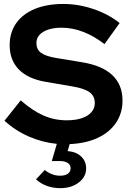

<svg xmlns="http://www.w3.org/2000/svg" viewBox="-20 -730 671 985"><path d="M289.7 235.3Q215 235.3 164.6 190L209.6 142.3Q246.9 171.4 287.6 171.4Q314 171.4 328.2 161.1Q342.3 150.8 342.3 133.1Q342.3 116.1 327.7 106.1Q313.2 96.2 287.6 96.2H245.7L271.6 8Q197.4 0.7 127.8 -29.6Q58.1 -60 3.1 -110.7L86.3 -215.2Q147.5 -161.5 203.6 -137.1Q259.7 -112.8 322.7 -112.8Q367 -112.8 399.1 -123.5Q431.3 -134.2 448.8 -154.3Q466.4 -174.3 466.4 -200.7Q466.4 -236.8 440 -256.5Q413.6 -276.2 351.2 -286.7L212.3 -310.5Q122.7 -326.1 76.1 -374.1Q29.6 -422.1 29.6 -498.3Q29.6 -563.4 63.1 -611Q96.6 -658.6 158.5 -684.1Q220.4 -709.7 304.9 -709.7Q381.8 -709.7 458.6 -683.9Q535.5 -658.1 593.8 -611.7L516.1 -503.8Q406.2 -587.9 295.5 -587.9Q256.2 -587.9 227.1 -578.1Q198.1 -568.4 182.4 -550.9Q166.8 -533.4 166.8 -509.3Q166.8 -476.7 190.1 -459.3Q213.5 -441.9 266.6 -432.8L398.8 -411Q503.8 -394.2 556.1 -344.7Q608.5 -295.3 608.5 -214Q608.5 -149.4 575.2 -100.2Q541.9 -50.9 481.2 -22.6Q420.5 5.7 337.5 9.3L326.9 45.1Q370.9 48.6 396.4 72.7Q421.9 96.9 421.9 134.3Q421.9 177.1 384 206.2Q346.2 235.3 289.7 235.3Z"/></svg>

Font: Red Hat Display VF
Style: Regular
Weight: 300
Designer: Pentagram, MCKL
Foundry: Pentagram, MCKL
Version: Version 1.023